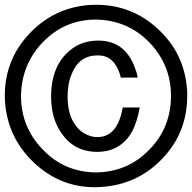

<svg xmlns="http://www.w3.org/2000/svg" viewBox="-33 -762 804 804"><path d="M473 -437Q454 -513 403 -527Q391 -530 375 -530Q299 -530 268 -454Q250 -413 250 -358Q250 -279 286 -234Q310 -201 354 -190Q359 -189 364.5 -188.5Q370 -188 375 -188Q456 -188 479 -302L481 -312H552L546 -282Q539 -255 530.5 -233.5Q522 -212 511 -196Q462 -126 375 -126Q274 -126 220 -211Q181 -271 181 -357Q181 -487 261 -552Q310 -592 378 -592Q498 -592 537 -463L538 -462L544 -437ZM369 -742Q521 -742 630 -639Q738 -539 750 -391Q751 -384 751 -376.5Q751 -369 751 -361Q751 -205 645 -96Q541 12 389 21L364 22Q219 22 110 -80Q3 -181 -11 -324Q-12 -332 -12.5 -341Q-13 -350 -13 -360Q-13 -512 90 -621Q192 -729 339 -741ZM369 -680Q239 -680 148 -587Q57 -494 55 -360Q55 -230 146 -136Q234 -43 365 -40Q500 -40 592 -135Q683 -227 683 -361Q683 -491 591 -586Q500 -678 369 -680Z"/></svg>

Font: Ekushey Amar Bangla
Style: Regular
Weight: 400
Designer: Al Mamun Sumon
Foundry: Al Mamun Sumon
Version: Version 1.0